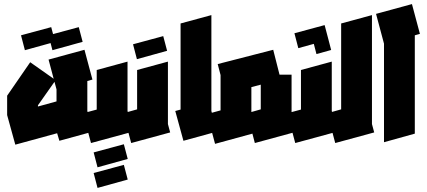

<svg xmlns="http://www.w3.org/2000/svg" viewBox="-20 -694 2093 941"><path d="M55 15 15 -130V-225L128 -389L243 -308L218 -402L394 -450L433 -304L408 -297V-150L435 -49L271 -4L260 -41ZM257 -256 247 -293 166 -178V-172L257 -197ZM237 -448 218 -521 366 -561 385 -489ZM102 -448 83 -521 231 -561 250 -489Z M426 7 387 -139 454 -157V-351L605 -392V-150L632 -49ZM458 126 439 53 587 13 606 85ZM458 227 439 154 587 114 606 186Z M623 7 584 -139 652 -158V-351L803 -392V-86L814 -45ZM651 -404 632 -477 780 -517 799 -445Z M879 -4 839 -150 865 -157V-579L1016 -620V-150L1043 -49Z M1034 11 995 -135 1061 -153V-326L1047 -380L1319 -450L1350 -328H1409V-86L1420 -45L1229 7L1217 -39ZM1212 -145 1258 -158V-279L1212 -267V-146Z M1427 7 1388 -139 1455 -157V-351L1606 -392V-150L1633 -49ZM1531 -429 1518 -479 1442 -458 1423 -531 1571 -571 1590 -499 1603 -449Z M1623 7 1584 -139 1652 -158V-579L1803 -620V-86L1814 -45Z M1862 3V-480L1823 -626L1999 -674L2038 -528L2013 -521V-39Z"/></svg>

Font: Blaka Ink
Style: Regular
Weight: 400
Designer: Mohamed Gaber
Foundry: Kief Type Foundry
Version: Version 1.003; ttfautohint (v1.8.4.7-5d5b)